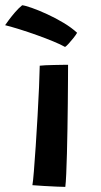

<svg xmlns="http://www.w3.org/2000/svg" viewBox="-74 -710 385 732"><path d="M175 2.5Q165 2.5 142.2 1.5Q119.5 0.5 93.8 -1Q68 -2.5 49.5 -4Q52 -17 55.2 -57.2Q58.5 -97.5 62.2 -153Q66 -208.5 69.2 -267.5Q72.5 -326.5 74.8 -377.5Q77 -428.5 77.5 -459.5Q84.5 -460.5 99.2 -461.2Q114 -462 131.2 -462.2Q148.5 -462.5 163.5 -462.8Q178.5 -463 185.5 -463Q185.5 -440 185.2 -401.2Q185 -362.5 184.5 -315.2Q184 -268 183.2 -218.8Q182.5 -169.5 181.2 -124.8Q180 -80 178.5 -46.5Q177 -13 175 2.5ZM10.5 -690Q21.5 -689 47.2 -680Q73 -671 105.2 -656.2Q137.5 -641.5 168.2 -623Q199 -604.5 220 -585Q214.5 -575.5 205 -563.8Q195.5 -552 186.8 -542.5Q178 -533 174 -531Q157.5 -540.5 129 -552.2Q100.5 -564 67 -576Q33.5 -588 1.5 -598Q-30.5 -608 -54.5 -614Q-50.5 -620 -40.5 -633.5Q-30.5 -647 -17 -662.8Q-3.5 -678.5 10.5 -690Z"/></svg>

Font: Grandstander Thin Medium
Style: Regular
Weight: 500
Version: Version 1.200